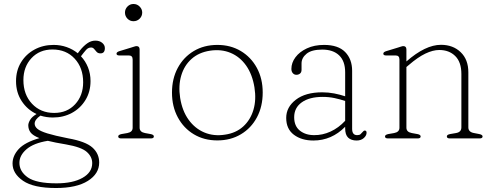

<svg xmlns="http://www.w3.org/2000/svg" viewBox="-20 -695 2482 964"><path d="M322 -0.5Q409.5 15 443.8 45.5Q478 76 478 121Q478 177.5 421.2 213.2Q364.5 249 261 249Q148.5 249 95.8 212.8Q43 176.5 43 126Q43 87 74 53.2Q105 19.5 178 -1.5Q145 -14.5 133.5 -30Q122 -45.5 122 -66Q122 -77 130.8 -92.5Q139.5 -108 163.5 -122.5Q117.5 -144 89 -187.2Q60.5 -230.5 60.5 -287.5Q60.5 -341 85.5 -382Q110.5 -423 153.2 -446.2Q196 -469.5 249 -469.5Q284 -469.5 315 -458.5Q346 -447.5 370.5 -427.5L380 -440Q398.5 -463.5 417.8 -477.2Q437 -491 459 -491Q479.5 -491 493 -480Q506.5 -469 506.5 -453.5Q506.5 -427 484.5 -427Q472 -427 465.2 -434.5Q458.5 -442 452.5 -449.2Q446.5 -456.5 437.5 -456.5Q423 -456.5 412.2 -444.5Q401.5 -432.5 386.5 -412.5Q409 -388.5 421.8 -356.8Q434.5 -325 434.5 -288Q434.5 -234.5 409.2 -193Q384 -151.5 341.2 -128.2Q298.5 -105 245.5 -105Q213 -105 183 -114.5Q154 -94.5 154 -74Q154 -60 167.8 -48.2Q181.5 -36.5 217.8 -25.2Q254 -14 322 -0.5ZM243.5 -446.5Q178.5 -446.5 138 -403Q97.5 -359.5 97.5 -293Q97.5 -220 140.8 -174Q184 -128 252 -128Q317 -128 357.2 -171.5Q397.5 -215 397.5 -282Q397.5 -354.5 355 -400.5Q312.5 -446.5 243.5 -446.5ZM77.5 122.5Q77.5 166.5 120 196Q162.5 225.5 264 225.5Q345.5 225.5 394.2 198Q443 170.5 443 124Q443 92 415.8 67.8Q388.5 43.5 311 30Q256 21 220 12Q149 23.5 113.2 54.2Q77.5 85 77.5 122.5Z M650 -588.5Q632.5 -588.5 620 -601.2Q607.5 -614 607.5 -632Q607.5 -649.5 620 -662.2Q632.5 -675 650 -675Q668.5 -675 681.2 -662Q694 -649 694 -632Q694 -614 681.2 -601.2Q668.5 -588.5 650 -588.5ZM681 -446.5V-54Q681 -32 708 -27L735.5 -22Q752.5 -19 752.5 -10Q752.5 0 737.5 0H588.5Q573.5 0 573.5 -10Q573.5 -18.5 590.5 -22L619.5 -27Q646 -32 646 -53.5V-396Q646 -416.5 627.5 -416.5H579.5Q565 -416.5 565 -425.5Q565 -433.5 579 -438L638 -456Q646.5 -458.5 653.8 -461Q661 -463.5 665.5 -463.5Q681 -463.5 681 -446.5Z M1071.5 -469.5Q1137.5 -469.5 1189 -438.8Q1240.5 -408 1269.8 -354Q1299 -300 1299 -230.5Q1299 -160 1270 -105.8Q1241 -51.5 1189.5 -20.8Q1138 10 1071 10Q1004.5 10 953.2 -20.8Q902 -51.5 872.8 -105.8Q843.5 -160 843.5 -230Q843.5 -300 872.5 -354Q901.5 -408 953 -438.8Q1004.5 -469.5 1071.5 -469.5ZM1110 -19Q1165 -27 1201.2 -60Q1237.5 -93 1252.5 -143.8Q1267.5 -194.5 1257.5 -256.5Q1247 -321.5 1215.8 -365.8Q1184.5 -410 1137.8 -429.5Q1091 -449 1034.5 -440.5Q978.5 -432 941.8 -399.2Q905 -366.5 890 -315.8Q875 -265 884.5 -203.5Q895 -138 927 -93.8Q959 -49.5 1006.2 -29.8Q1053.5 -10 1110 -19Z M1417 -103Q1417 -157 1465.2 -194.2Q1513.5 -231.5 1598 -231.5Q1628.5 -231.5 1658.2 -225.8Q1688 -220 1713 -211.5V-332Q1713 -388 1682.8 -417Q1652.5 -446 1598 -446Q1544.5 -446 1519.2 -425.2Q1494 -404.5 1494 -376.5V-344.5Q1494 -332 1486.5 -325.8Q1479 -319.5 1468 -319.5Q1457 -319.5 1450 -327.8Q1443 -336 1443 -349Q1443 -380 1463.5 -407.5Q1484 -435 1521 -452.2Q1558 -469.5 1607 -469.5Q1678 -469.5 1713 -433.8Q1748 -398 1748 -339.5V-48Q1748 -16.5 1773 -16.5Q1784.5 -16.5 1789.8 -21Q1795 -25.5 1799 -30.5Q1802 -33.5 1804.8 -36.5Q1807.5 -39.5 1811.5 -39.5Q1820.5 -39.5 1820.5 -28.5Q1820.5 -14.5 1806.8 -2Q1793 10.5 1770.5 10.5Q1743.5 10.5 1728.2 -3.8Q1713 -18 1713 -50.5V-58.5Q1645 10.5 1553.5 10.5Q1494 10.5 1455.5 -18.5Q1417 -47.5 1417 -103ZM1457 -106.5Q1457 -62 1485.5 -39.2Q1514 -16.5 1557 -16.5Q1599.5 -16 1639.8 -34.5Q1680 -53 1713 -88.5V-188Q1688 -196.5 1659.8 -202.5Q1631.5 -208.5 1600 -208.5Q1533.5 -208.5 1495.2 -181.2Q1457 -154 1457 -106.5Z M2020.5 -446.5V-386.5Q2116 -470 2194 -470Q2254.5 -470 2293 -433Q2331.5 -396 2331.5 -332V-55.5Q2331.5 -32 2360 -27L2386 -22Q2403 -18.5 2403 -10Q2403 0 2388 0H2238.5Q2223.5 0 2223.5 -10Q2223.5 -19 2240.5 -22L2269.5 -27Q2296.5 -31.5 2296.5 -55.5V-323.5Q2296.5 -383 2265.8 -413.5Q2235 -444 2185.5 -444Q2153.5 -444 2115.5 -425.8Q2077.5 -407.5 2032.5 -368.5L2020.5 -358.5V-54Q2020.5 -32 2047.5 -27L2075 -22Q2092 -19 2092 -10Q2092 0 2077 0H1928Q1913 0 1913 -10Q1913 -18.5 1930 -22L1959 -27Q1985.5 -32 1985.5 -53.5V-396Q1985.5 -416.5 1967 -416.5H1919Q1904.5 -416.5 1904.5 -425.5Q1904.5 -433.5 1918.5 -438L1977.5 -456Q1986 -458.5 1993.2 -461Q2000.5 -463.5 2005 -463.5Q2020.5 -463.5 2020.5 -446.5Z"/></svg>

Font: Fraunces 9pt S050 Thin
Style: Regular
Weight: 100
Version: Version 1.000; ttfautohint (v1.8.3)